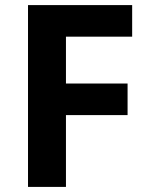

<svg xmlns="http://www.w3.org/2000/svg" viewBox="-20 -734 589 754"><path d="M239 0H90V-714H499V-590H239V-406H481V-282H239Z"/></svg>

Font: Noto Sans Tangsa
Style: Bold
Weight: 700
Version: Version 1.504